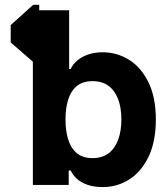

<svg xmlns="http://www.w3.org/2000/svg" viewBox="-20 -761 677 790"><path d="M116.6 -741.2H141.4V-505.9H116.6L24 -586.5V-657.8ZM204.5 -477.1H270.7Q280 -497.2 298.4 -512.5Q316.9 -527.9 343.2 -536.9Q369.5 -545.9 402.3 -545.9Q460.8 -545.9 510.4 -515.3Q560.1 -484.8 590.5 -423.2Q621 -361.7 621.3 -269.1Q621 -178.5 591.5 -116.7Q562 -54.8 512.5 -23.1Q463.1 8.6 402.7 8.8Q366.9 8.6 340.5 -0.4Q314.1 -9.4 296.9 -25Q279.7 -40.5 270.7 -59.6H204.5ZM479.5 -269.5Q479.3 -317.9 466 -353.1Q452.6 -388.4 426.5 -407.8Q400.3 -427.1 360.9 -427.1Q319.5 -427.1 295 -406Q270.4 -384.9 259.9 -349.3Q249.3 -313.7 249.6 -269.5Q249.3 -225.8 259.8 -189.6Q270.3 -153.3 294.9 -131.8Q319.4 -110.4 360.9 -110.4Q400.1 -110.4 426.3 -129.9Q452.4 -149.5 465.9 -185.4Q479.3 -221.3 479.5 -269.5ZM115.2 -718.8H264.5V-441L210.4 -263.7L262.7 -106.2V0H115.2Z"/></svg>

Font: Inter Display V
Style: Regular
Weight: 400
Designer: Rasmus Andersson
Foundry: rsms
Version: Version 3.015;git-src